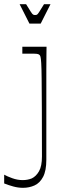

<svg xmlns="http://www.w3.org/2000/svg" viewBox="-44 -704 315 920"><path d="M-24 133Q-10 141 15 150Q40 159 65 159Q76 159 87 157Q98 155 108 151Q129 141 143 116.5Q157 92 157 46Q157 -96 156.5 -186.5Q156 -277 155.5 -328Q155 -379 153.5 -402Q152 -425 150 -432Q148 -439 145 -441Q141 -445 132.5 -446Q124 -447 99 -447Q92 -447 83 -447Q74 -447 63 -447V-480H179Q179 -471 178.5 -441Q178 -411 178 -370Q178 -329 178 -286.5Q178 -244 178 -210.5Q178 -177 178 -163Q178 -127 178 -105Q178 -83 178 -63Q178 -43 178 -14.5Q178 14 178 62Q178 114 162.5 143.5Q147 173 121.5 184.5Q96 196 66 196Q43 196 19.5 189.5Q-4 183 -24 175ZM97 -591 50 -684H81Q97 -658 104 -647Q111 -636 115 -634Q119 -632 124 -632Q130 -632 133.5 -634Q137 -636 144 -647Q151 -658 167 -684H198L151 -591Z"/></svg>

Font: Ojuju ExtraLight
Style: Regular
Weight: 200
Designer: Chisaokwu Joboson, Mirko Velimirovic
Foundry: Udi Foundry
Version: Version 1.000